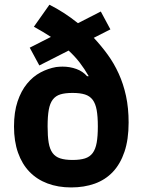

<svg xmlns="http://www.w3.org/2000/svg" viewBox="-20 -793 612 824"><path d="M40.1 -250Q40.1 -312.1 55.4 -357.6Q70.7 -403.1 96.1 -433.9Q121.4 -464.8 153.9 -482.1Q186.4 -499.3 220.9 -505.3Q228 -506 234.6 -506.6Q241.1 -507.1 248.2 -507.1Q279.8 -507.1 307.7 -497Q335.6 -486.9 353.7 -465.9H360.8Q342.7 -497.5 322.3 -524.1Q301.8 -550.8 274.5 -576L148.8 -512.1L107.6 -588.4L198.5 -634.6Q182.2 -645.2 164.1 -656.1Q146 -666.9 125.4 -678.3L192.1 -772.7Q223.4 -757.1 253.9 -737.4Q284.4 -717.7 314.6 -693.5L412.6 -743.6L453.8 -666.9L382.5 -630.7Q414.8 -596.2 442.1 -558.6Q469.5 -521 489.5 -476.9Q509.6 -432.9 520.8 -381.2Q532 -329.5 532 -267Q532 -194.2 514.2 -141.7Q496.4 -89.1 464.1 -55Q431.8 -21 386.4 -4.8Q340.9 11.4 285.5 11.4Q229.4 11.4 183.9 -5.7Q138.5 -22.7 106.5 -55.8Q74.6 -88.8 57.4 -137.6Q40.1 -186.4 40.1 -250ZM291.5 -106.5Q323.5 -106.5 344.5 -113.1Q365.4 -119.7 377.7 -136.2Q389.9 -152.7 394.9 -180.4Q399.9 -208.1 399.9 -250.4Q399.9 -293 394.9 -320.7Q389.9 -348.4 377.7 -364.7Q365.4 -381 344.5 -387.6Q323.5 -394.2 291.5 -394.2Q259.9 -394.2 239.3 -388Q218.8 -381.7 206.5 -365.6Q194.2 -349.4 189.3 -321.7Q184.3 -294 184.3 -250.7Q184.3 -208.5 188.9 -180.8Q193.5 -153.1 205.6 -136.5Q217.7 -120 238.5 -113.3Q259.2 -106.5 291.5 -106.5Z"/></svg>

Font: Cannonade
Style: Bold
Weight: 700
Designer: Rasmus Andersson
Foundry: rsms
Version: Version 3.012;git-f93a4a705